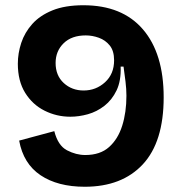

<svg xmlns="http://www.w3.org/2000/svg" viewBox="-20 -696 693 732"><path d="M303 16Q200 16 134.5 -28Q69 -72 53 -160L187 -196Q201 -141 235.5 -123Q270 -105 305 -105Q362 -105 396 -135.5Q430 -166 446 -217Q462 -268 462 -331Q462 -356 458.5 -385Q455 -414 451 -442H440Q442 -388 424.5 -351.5Q407 -315 378 -292.5Q349 -270 315 -260.5Q281 -251 248 -251Q196 -251 150 -274Q104 -297 76 -342Q48 -387 48 -453Q48 -493 61 -532.5Q74 -572 103 -604.5Q132 -637 180 -656.5Q228 -676 298 -676Q446 -676 525 -584Q604 -492 604 -325Q604 -155 524.5 -69.5Q445 16 303 16ZM299 -351Q346 -351 380.5 -382.5Q415 -414 415 -466Q415 -502 398.5 -522.5Q382 -543 357 -552Q332 -561 307 -561Q253 -561 222.5 -531Q192 -501 192 -456Q192 -408 223 -379.5Q254 -351 299 -351Z"/></svg>

Font: Bricolage Grotesque 12pt Bricolage Grotesque 10pt Regular
Style: Bold
Weight: 700
Designer: Mathieu Triay
Foundry: Atelier Triay
Version: Version 1.001; ttfautohint (v1.8.4.7-5d5b);gftools[0.9.33.de